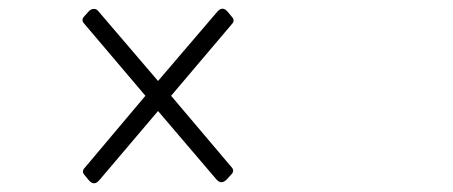

<svg xmlns="http://www.w3.org/2000/svg" viewBox="-20 -539 1040 441"><path d="M477 -127Q488 -114 501 -127L511 -138Q520 -147 511 -156L373 -319L512 -483Q521 -492 512 -501L503 -512Q491 -526 479 -512L343 -353L207 -512Q202 -519 195 -518.5Q188 -518 183 -512L174 -502Q165 -493 174 -484L314 -319L175 -154Q166 -145 175 -136L184 -125Q196 -111 208 -125L343 -284Z"/></svg>

Font: Kokoro
Style: Regular
Weight: 400
Version: Version 1.00